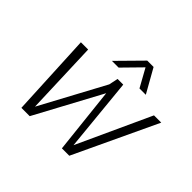

<svg xmlns="http://www.w3.org/2000/svg" viewBox="-155 -842 1029 1029"><g transform="rotate(45 359.5 -328.0)"><path d="M287 -521 420 -656H468L544 -521H496L439 -624L338 -521ZM122 0 99 -474H154L169 -56L366 -422L377 -474H420L461 -56L653 -474H708L485 0H429L388 -377L185 0Z"/></g></svg>

Font: Kanit ExtraLight
Style: Italic
Weight: 275
Italic angle: -12°
Designer: Katatrad Team
Foundry: CadsonDemak
Version: Version 2.000; ttfautohint (v1.8.3)